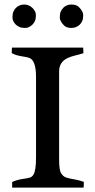

<svg xmlns="http://www.w3.org/2000/svg" viewBox="-20 -852 432 872"><path d="M248.5 -127Q248.5 -78.6 257.8 -64.9Q267.1 -51.3 276.6 -47.4Q286.1 -43.5 298.6 -41Q311 -38.6 326.7 -35.6Q342.3 -32.7 360.8 -25.9L359.9 0H35.2V-25.4Q57.1 -35.6 82.3 -39.1Q107.4 -42.5 116.5 -45.7Q125.5 -48.8 131.8 -58.6Q143.6 -77.1 143.6 -135.7V-502.9Q143.6 -580.6 110.8 -589.8Q100.6 -592.8 88.4 -594.7Q52.7 -599.6 33.2 -610.8L34.2 -635.7H357.9L358.9 -610.4Q341.3 -604.5 321.8 -600.1Q302.2 -595.7 286.1 -587.9Q248.5 -569.8 248.5 -527.8ZM127.4 -815.9Q143.1 -800.3 143.1 -783.7Q143.1 -767.1 138.9 -757.3Q134.8 -747.6 127.4 -740.2Q111.3 -725.1 95 -725.1Q78.6 -725.1 68.8 -729.2Q59.1 -733.4 51.8 -740.2Q36.6 -755.9 36.6 -772.5Q36.6 -789.1 40.8 -798.8Q44.9 -808.6 52 -815.9Q59.1 -823.2 68.8 -827.4Q78.6 -831.5 89.6 -831.5Q100.6 -831.5 110.4 -827.4Q120.1 -823.2 127.4 -815.9ZM304.2 -831.5Q326.7 -831.5 337.9 -820.3Q357.9 -800.3 357.9 -783.7Q357.9 -767.1 353.8 -757.3Q349.6 -747.6 342.3 -740.2Q326.2 -725.1 304.2 -725.1Q282.2 -725.1 271 -736.3Q251.5 -755.9 251.5 -772.5Q251.5 -789.1 255.6 -798.8Q259.8 -808.6 266.6 -815.9Q281.7 -831.5 304.2 -831.5Z"/></svg>

Font: RadleyRegular
Style: Regular
Weight: 400
Designer: vernon adams
Foundry: vernon adams
Version: Version 1.000;PS 001.001;hotconv 1.0.56